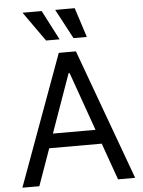

<svg xmlns="http://www.w3.org/2000/svg" viewBox="-61 -987 769 1035"><g transform="rotate(-5 323.0 -469.5)"><path d="M17.6 0 276.4 -707H369.1L627.9 0H535.2L464.4 -199.2H180.2L109.4 0ZM437.5 -276.4 325.2 -592.8H319.3L207 -276.4ZM100.6 -939.5H204.1L287.1 -779.3H213.9ZM277.3 -939.5H382.8L434.6 -779.3H362.3Z"/></g></svg>

Font: Pretendard Std
Style: Regular
Weight: 400
Designer: Base glyphs from Inter by Rasmus Andersson; Hangeul glyphs from Noto Sans CJK(Source Han Sans) by Jang Soo-young and Kan
Foundry: Kil Hyung-jin
Version: Version 1.309